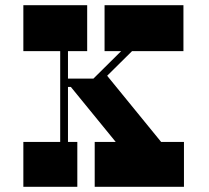

<svg xmlns="http://www.w3.org/2000/svg" viewBox="-20 -720 807 740"><path d="M601 -173 393 -428 489 -523H687V-700H383V-523H447L340 -417H242V-523H316V-700H70V-523H212V-173H70V0H278V-173H242V-385H253L426 -173H345V0H689V-173Z"/></svg>

Font: Space Cowgirl Black
Style: Regular
Weight: 900
Designer: Valery Marier
Foundry: Valery Marier
Version: Version 1.000;hotconv 1.0.109;makeotfexe 2.5.65596